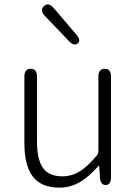

<svg xmlns="http://www.w3.org/2000/svg" viewBox="-20 -849 630 882"><path d="M253 13Q170 13 131 -37.5Q92 -88 92 -192V-497Q92 -533 121 -533Q150 -533 150 -497V-199Q150 -116 177.5 -77.5Q205 -39 266 -39Q311 -39 350 -64Q385 -87 424 -134Q432 -143 432 -155V-497Q432 -533 461 -533Q490 -533 490 -497V-36Q490 0 466 1Q441 1 439 -34L436 -83Q436 -88 434.5 -88Q433 -88 426 -80Q390 -39 351 -15Q305 13 253 13ZM337 -650Q321 -635 296 -661L186 -776Q161 -802 182 -821Q202 -840 226 -813L330 -691Q354 -664 337 -650Z"/></svg>

Font: Resource Han Rounded KR Light
Style: Regular
Weight: 300
Designer: Cyano Hao (round all glyphs); Ryoko NISHIZUKA 西塚涼子 (kana, bopomofo & ideographs); Paul D. Hunt (Latin, Greek & Cyrillic)
Foundry: Cyano Hao
Version: 0.990